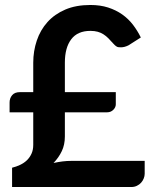

<svg xmlns="http://www.w3.org/2000/svg" viewBox="-20 -751 620 771"><path d="M18.5 -339.5Q18.5 -356.5 28.8 -368.8Q39 -381 60 -381H113.5V-499Q113.5 -546 127.8 -588.2Q142 -630.5 170.5 -662.2Q199 -694 242 -712.5Q285 -731 343 -731Q382.5 -731 414.2 -720.8Q446 -710.5 470.8 -693Q495.5 -675.5 513.8 -651.8Q532 -628 545.5 -600.5L496 -569Q480 -561 466 -561Q464.5 -561 455.8 -561.5Q447 -562 434 -577Q424.5 -588 415.2 -597.2Q406 -606.5 395.5 -613.2Q385 -620 372.2 -623.5Q359.5 -627 343 -627Q291.5 -627 266 -593.2Q240.5 -559.5 240.5 -499.5V-381H445V-332Q445 -320 435 -310Q425 -300 410 -300H240.5V-203Q240.5 -170 228.2 -144.2Q216 -118.5 195 -96.5Q213 -100.5 231 -102.8Q249 -105 268 -105H561V-53Q561 -44 557.2 -34.5Q553.5 -25 546.5 -17.2Q539.5 -9.5 529.5 -4.8Q519.5 0 507.5 0H28.5V-77.5Q45 -81.5 60.5 -88.8Q76 -96 87.8 -107.2Q99.5 -118.5 106.5 -133.8Q113.5 -149 113.5 -169.5V-300H18.5Z"/></svg>

Font: Lato
Style: Bold
Weight: 700
Designer: Lukasz Dziedzic with Adam Twardoch and Botio Nikoltchev
Foundry: tyPoland Lukasz Dziedzic
Version: Version 2.010; 2014-09-01; http://www.latofonts.com/; ttfaut